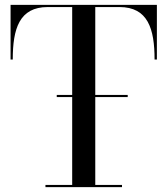

<svg xmlns="http://www.w3.org/2000/svg" viewBox="-20 -770 688 790"><path d="M167 -9V0H482V-9H372V-370.5H505.5V-379.5H372V-741H471.5C588.5 -741 616 -652 616 -525H625.5V-750H23.5V-525H32.5C32.5 -652 59.5 -741 176.5 -741H277V-379.5H213.5V-370.5H277V-9Z"/></svg>

Font: Bodoni* 24
Style: Regular
Weight: 400
Version: Version 2.3